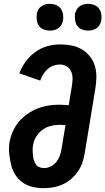

<svg xmlns="http://www.w3.org/2000/svg" viewBox="-20 -975 550 1003"><path d="M208 8Q178 8 149 1Q120 -6 97 -22.5Q74 -39 59 -63.5Q44 -88 37.5 -116Q31 -144 28 -174Q25 -204 30 -234Q35 -262 47.5 -289.5Q60 -317 79.5 -340Q99 -363 124.5 -380.5Q150 -398 177 -408.5Q204 -419 233 -423.5Q262 -428 290 -428Q303 -428 315 -427Q327 -426 339 -425L356 -529Q359 -548 359 -567Q359 -586 351.5 -602.5Q344 -619 328 -628.5Q312 -638 293 -638Q276 -638 259 -632Q242 -626 228.5 -614Q215 -602 205.5 -586.5Q196 -571 190 -554L81 -592Q93 -624 114 -653Q135 -682 164 -703Q193 -724 226.5 -733.5Q260 -743 293 -743Q324 -743 353 -737.5Q382 -732 407 -717.5Q432 -703 449.5 -680.5Q467 -658 475.5 -630.5Q484 -603 483.5 -572.5Q483 -542 478 -512L423 -177Q419 -152 411 -127.5Q403 -103 388 -81Q373 -59 352.5 -41Q332 -23 308 -12Q284 -1 258.5 3.5Q233 8 208 8ZM210 -97Q227 -97 244 -105Q261 -113 273 -127.5Q285 -142 291.5 -159Q298 -176 301 -194L322 -321Q314 -322 306 -322.5Q298 -323 290 -323Q268 -323 244.5 -317Q221 -311 202 -297Q183 -283 169.5 -261.5Q156 -240 153 -218Q150 -204 150.5 -191Q151 -178 152 -165Q153 -152 156.5 -140Q160 -128 166.5 -117.5Q173 -107 185 -102Q197 -97 210 -97ZM441 -815Q424 -815 408.5 -821Q393 -827 384 -839.5Q375 -852 372.5 -868.5Q370 -885 372 -902Q374 -913 380 -924Q386 -935 396 -942Q406 -949 417.5 -952Q429 -955 440 -955Q457 -955 472.5 -949Q488 -943 497 -930.5Q506 -918 509 -901.5Q512 -885 509 -868Q507 -857 501 -846Q495 -835 485 -828Q475 -821 463.5 -818Q452 -815 441 -815ZM241 -815Q224 -815 208.5 -821Q193 -827 184 -839.5Q175 -852 172.5 -868.5Q170 -885 172 -902Q174 -913 180 -924Q186 -935 196 -942Q206 -949 217.5 -952Q229 -955 240 -955Q257 -955 272.5 -949Q288 -943 297 -930.5Q306 -918 309 -901.5Q312 -885 309 -868Q307 -857 301 -846Q295 -835 285 -828Q275 -821 263.5 -818Q252 -815 241 -815Z"/></svg>

Font: Iosevka SS18 Extrabold
Style: Italic
Weight: 800
Italic angle: -9°
Monospace: yes
Designer: Belleve Invis
Foundry: Belleve Invis
Version: Version 25.1.1; ttfautohint (v1.8.4)